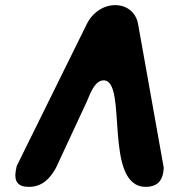

<svg xmlns="http://www.w3.org/2000/svg" viewBox="-20 -727 687 748"><path d="M41 -59C35 -20 50 1 92 1C142 1 173 -28 198 -73L319 -333C330 -358 348 -414 384 -414C479 -414 381 1 548 1C587 1 610 -18 616 -55L618 -73L518 -633C510 -678 475 -707 429 -707C383 -707 340 -678 318 -633L45 -80C45 -79 42 -65 41 -59Z"/></svg>

Font: Asimov Print
Style: Regular
Weight: 500
Designer: Google
Version: Version 2.000980: 2014